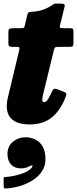

<svg xmlns="http://www.w3.org/2000/svg" viewBox="-34 -678 432 1077"><path d="M44 -520H85Q99.5 -520 101.5 -524Q103.5 -528 106 -539L119.5 -596Q122 -604.5 125.8 -607.8Q129.5 -611 139 -611.5Q184 -614 211.5 -625Q239 -636 253 -645.5Q262.5 -652.5 266.8 -655Q271 -657.5 277.5 -657.8Q284 -658 299 -658Q317.5 -658 324.2 -655.2Q331 -652.5 328 -639L304 -542Q300.5 -528.5 302 -524.2Q303.5 -520 319 -520H356Q367 -520 372.5 -517.5Q378 -515 378 -503V-442Q378 -425 374.8 -420Q371.5 -415 354 -415H289.5Q278 -415 274.2 -410.8Q270.5 -406.5 268 -396L208 -149.5Q204.5 -135.5 203.2 -120.2Q202 -105 213 -105Q224.5 -105 234.8 -120.8Q245 -136.5 257.5 -164Q262 -174.5 267 -178.5Q272 -182.5 286.5 -178L323 -163.5Q337 -158.5 338 -152.2Q339 -146 333 -131Q304 -57.5 256 -18.8Q208 20 131 20Q57 20 25.2 -17Q-6.5 -54 9 -126L72.5 -391Q75 -402.5 75 -408.8Q75 -415 60.5 -415H37.5Q25 -415 19 -418.2Q13 -421.5 13 -437.5V-497.5Q13 -514 21 -517Q29 -520 44 -520ZM8 185.5Q8 142.5 38.5 117.2Q69 92 110 92Q137.5 92 163 104Q188.5 116 204.8 143Q221 170 221 215.5Q221 254.5 200.5 284.2Q180 314 147 334.5Q114 355 75.8 366Q37.5 377 2 379Q-8.5 379.5 -11 377.5Q-13.5 375.5 -13.5 365V322.5Q-13.5 315.5 -10.8 315.5Q-8 315.5 -1.5 315Q22 313 50.2 307Q78.5 301 103.5 290.5Q128.5 280 142 264.5Q152 253 146.5 250.8Q141 248.5 132 254Q122.5 259.5 110.8 263Q99 266.5 83.5 266.5Q48.5 266.5 28.2 245Q8 223.5 8 185.5Z"/></svg>

Font: Besley* Narrow Fatface
Style: Italic
Weight: 900
Width: 4
Italic angle: -13°
Designer: Owen Earl
Foundry: indestructible type*
Version: Version 3.000; ttfautohint (v1.8.3)